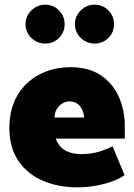

<svg xmlns="http://www.w3.org/2000/svg" viewBox="-20 -789 573 820"><path d="M513 -197V-250Q513 -318 487.5 -375.5Q462 -433 410.5 -467.5Q359 -502 281 -502Q208 -502 148.5 -471Q89 -440 54.5 -382Q20 -324 20 -242Q20 -160 57.5 -103.5Q95 -47 161 -18Q227 11 310 11Q351 11 390 4Q429 -3 461 -15Q493 -27 512 -41L461 -164Q439 -153 405.5 -142Q372 -131 328 -131Q297 -131 275 -139Q253 -147 239 -162Q225 -177 218 -197ZM213 -287Q213 -306 221.5 -321.5Q230 -337 245 -346.5Q260 -356 276 -356Q299 -356 312.5 -344.5Q326 -333 332.5 -317Q339 -301 339 -287ZM172 -603Q208 -603 232 -627Q256 -651 256 -686Q256 -720 232 -744.5Q208 -769 172 -769Q139 -769 114 -744.5Q89 -720 89 -686Q89 -651 114 -627Q139 -603 172 -603ZM383 -603Q419 -603 443 -627Q467 -651 467 -686Q467 -720 443 -744.5Q419 -769 383 -769Q350 -769 325 -744.5Q300 -720 300 -686Q300 -651 325 -627Q350 -603 383 -603Z"/></svg>

Font: Catamaran Black
Style: Regular
Weight: 900
Designer: Pria Ravichandran
Version: Version 2.000